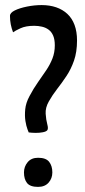

<svg xmlns="http://www.w3.org/2000/svg" viewBox="-20 -730 335 756"><path d="M93 -208.6Q93 -208.6 88.2 -220.9Q83.4 -233.3 80.1 -253.6Q76.9 -274 79.3 -299.4Q81.7 -324.8 96.2 -351.6Q112.1 -381.7 129.6 -406.4Q147 -431 162.1 -453.5Q177.2 -476 186.5 -499.7Q195.8 -523.5 195.8 -551.5Q195.8 -574.7 189.3 -589.8Q182.8 -604.9 171.2 -613.3Q159.7 -621.7 145 -625Q130.4 -628.4 114.5 -628.4Q81.6 -628.4 60.7 -618.7Q39.8 -609.1 31.4 -602.8Q25.5 -618.3 22.4 -634Q19.3 -649.6 19.3 -667.4Q19.3 -679.6 38.2 -688.9Q57.1 -698.2 86.2 -704.1Q115.2 -710 143.9 -710Q175.4 -710 201 -701.3Q226.6 -692.5 245.2 -675.3Q263.8 -658 273.5 -631.8Q283.3 -605.5 283.3 -570.5Q283.3 -525.3 271.4 -491.3Q259.5 -457.2 241.4 -430.2Q223.3 -403.1 204.7 -379.3Q186.2 -355.4 172.2 -330.5Q158.3 -306.1 159.8 -282.1Q161.4 -258 166.2 -240.6Q171 -223.3 166.1 -217.1Q161.9 -211.8 148.5 -209.2Q135.1 -206.6 119.9 -206.8Q104.8 -207 93 -208.6ZM129.9 5.9Q98.8 5.9 86.6 -9.2Q74.4 -24.4 74.4 -51Q74.4 -74 88.9 -91.4Q103.3 -108.8 129.9 -108.8Q161.1 -108.8 173.6 -92.7Q186.1 -76.6 186.1 -51Q186.1 -27.6 171.3 -10.8Q156.5 5.9 129.9 5.9Z"/></svg>

Font: Yanone Kaffeesatz ExtraLight
Style: Regular
Weight: 200
Designer: Yanone (Cyrillic: Daniel Pouzeot, Huerta Tipografica, and Cyreal)
Foundry: Yanone
Version: Version 2.003